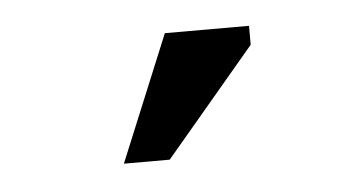

<svg xmlns="http://www.w3.org/2000/svg" viewBox="-27 -698 387 212"><g transform="rotate(-5 166.5 -592.0)"><path d="M161.1 -662.1H254.4V-641.1L154.3 -522.5H103.5Z"/></g></svg>

Font: PT Astra Sans
Style: Regular
Weight: 400
Designer: A.Korolkova, I. Chaeva
Foundry: ParaType Ltd
Version: Version 1.001; ttfautohint (v1.6)